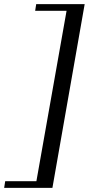

<svg xmlns="http://www.w3.org/2000/svg" viewBox="-68 -760 444 923"><path d="M339 -740 184 143H-48L-43 111H107L252 -708H101L106 -740Z"/></svg>

Font: Inria Serif
Style: Italic
Weight: 400
Italic angle: -10°
Designer: Black Foundry Team
Foundry: Black Foundry
Version: Version 1.000; ttfautohint (v1.8.3)